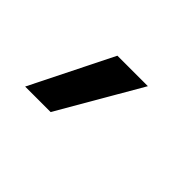

<svg xmlns="http://www.w3.org/2000/svg" viewBox="-54 -356 708 708"><g transform="rotate(45 300.0 -2.5)"><path d="M91 158 251 -163H410L224 158Z"/></g></svg>

Font: Iosevka Curly Slab XBdEx
Style: Italic
Weight: 800
Width: 7
Italic angle: -9°
Monospace: yes
Designer: Belleve Invis
Foundry: Belleve Invis
Version: Version 11.1.0; ttfautohint (v1.8.3)